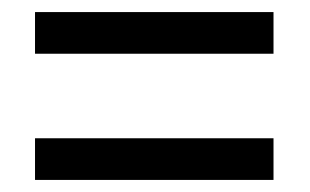

<svg xmlns="http://www.w3.org/2000/svg" viewBox="-20 -511 513 318"><path d="M38 -422H433V-491H38ZM38 -213H433V-282H38Z"/></svg>

Font: Noto Sans Khmer Condensed
Style: Regular
Weight: 400
Width: 3
Designer: Danh Hong and the Monotype Design Team
Foundry: Monotype Imaging Inc.
Version: Version 2.004